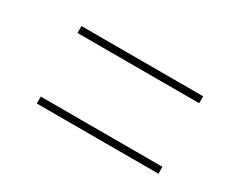

<svg xmlns="http://www.w3.org/2000/svg" viewBox="-52 -598 569 481"><g transform="rotate(30 232.5 -357.0)"><path d="M75 -449V-469H427V-449ZM75 -245V-265H427V-245Z"/></g></svg>

Font: Noto Serif Display Condensed SemiBold
Style: Italic
Weight: 600
Width: 3
Italic angle: -12°
Designer: Monotype Design Team
Foundry: Monotype Imaging Inc.
Version: Version 2.009